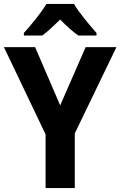

<svg xmlns="http://www.w3.org/2000/svg" viewBox="-20 -953 610 973"><path d="M355 -933H215C191 -891 136 -824 101 -786V-773H194C223 -794 251 -821 285 -854C317 -821 347 -794 377 -773H469V-786C433 -827 381 -888 355 -933ZM285 -419 158 -714H0L211 -272V0H359V-277L570 -714H414Z"/></svg>

Font: Noto Sans Thai Looped SemiCondensed
Style: Bold
Weight: 700
Width: 4
Designer: Sasikarn Vongin, Ben Mitchell
Foundry: The Fontpad Ltd
Version: Version 1.001